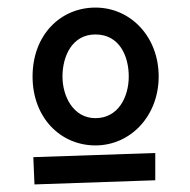

<svg xmlns="http://www.w3.org/2000/svg" viewBox="-20 -689 503 507"><path d="M399 -487C399 -592 325 -669 232 -669C140 -669 66 -597 66 -487C66 -378 140 -305 232 -305C325 -305 399 -383 399 -487ZM320 -487C320 -434 293 -377 232 -377C174 -377 145 -434 145 -487C145 -540 170 -598 232 -598C296 -598 320 -540 320 -487ZM390 -285 68 -274 71 -202 390 -213Z"/></svg>

Font: McLaren
Style: Regular
Weight: 400
Designer: Astigmatic (AOETI)
Foundry: Astigmatic (AOETI)
Version: Version 1.000